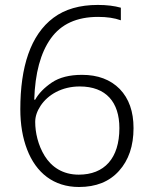

<svg xmlns="http://www.w3.org/2000/svg" viewBox="-20 -745 611 775"><path d="M62 -304.2C62 -242.7 71.3 -188.5 89.4 -141.6C125.5 -47.4 196.8 9.8 298.8 9.8C367.7 9.8 421.4 -11.7 460.4 -55.2C499.5 -98.6 519 -156.2 519 -228C519 -294.9 500.5 -347.2 463.4 -385.7C425.8 -423.8 375 -442.9 311 -442.9C260.7 -442.9 220.2 -432.6 189.5 -412.1C158.7 -391.1 136.2 -368.2 122.1 -342.8H118.2C121.6 -449.7 143.6 -531.7 185.1 -589.8C226.6 -647.9 290 -676.8 376 -676.8C411.6 -676.8 441.9 -672.4 467.8 -663.1V-713.9C441.9 -721.2 411.1 -725.1 375 -725.1C301.8 -725.1 242.2 -708 195.8 -673.3C103 -604 62 -474.6 62 -304.2ZM297.9 -40C232.9 -40 188 -71.3 160.6 -115.2C133.3 -159.2 122.1 -210.4 122.1 -252.9C122.1 -274.4 129.4 -296.4 144 -318.4C173.3 -362.3 229 -396 301.8 -396C408.7 -396 461.9 -332 461.9 -228C461.9 -105.5 400.9 -40 297.9 -40Z"/></svg>

Font: Noto Reveo Sans
Style: Regular
Weight: 300
Designer: Monotype Design Team
Foundry: Monotype Imaging Inc.
Version: Version 2.007